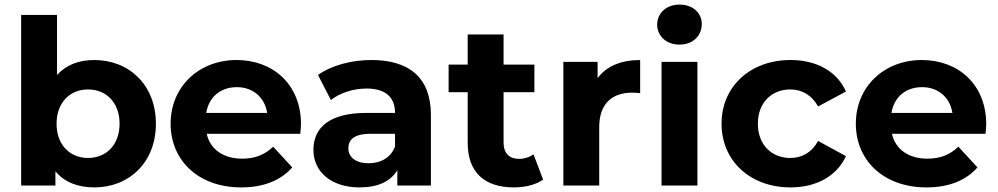

<svg xmlns="http://www.w3.org/2000/svg" viewBox="-20 -807 4341 835"><path d="M390 -546C323 -546 268 -525 228 -481V-742H72V0H221V-62C260 -15 318 8 390 8C541 8 658 -100 658 -269C658 -438 541 -546 390 -546ZM363 -120C285 -120 226 -176 226 -269C226 -362 285 -418 363 -418C441 -418 500 -362 500 -269C500 -176 441 -120 363 -120Z M1289 -267C1289 -440 1167 -546 1009 -546C845 -546 722 -430 722 -269C722 -109 843 8 1029 8C1126 8 1201 -22 1251 -79L1168 -169C1131 -134 1090 -117 1033 -117C951 -117 894 -158 879 -225H1286C1287 -238 1289 -255 1289 -267ZM1010 -428C1080 -428 1131 -384 1142 -316H877C888 -385 939 -428 1010 -428Z M1595 -546C1509 -546 1422 -523 1363 -481L1419 -372C1458 -403 1517 -422 1574 -422C1658 -422 1698 -383 1698 -316H1574C1410 -316 1343 -250 1343 -155C1343 -62 1418 8 1544 8C1623 8 1679 -18 1708 -67V0H1854V-307C1854 -470 1759 -546 1595 -546ZM1583 -97C1528 -97 1495 -123 1495 -162C1495 -198 1518 -225 1591 -225H1698V-170C1680 -121 1635 -97 1583 -97Z M2300 -136C2283 -123 2260 -116 2237 -116C2195 -116 2170 -141 2170 -187V-406H2304V-526H2170V-657H2014V-526H1931V-406H2014V-185C2014 -57 2088 8 2215 8C2263 8 2310 -3 2342 -26Z M2579 -467V-538H2430V0H2586V-254C2586 -357 2643 -404 2729 -404C2741 -404 2751 -403 2764 -402V-546C2681 -546 2617 -519 2579 -467Z M2935 -613C2993 -613 3032 -651 3032 -703C3032 -751 2993 -787 2935 -787C2877 -787 2838 -749 2838 -700C2838 -651 2877 -613 2935 -613ZM2857 0H3013V-538H2857Z M3418 8C3531 8 3620 -42 3659 -128L3538 -194C3509 -142 3466 -120 3417 -120C3338 -120 3276 -175 3276 -269C3276 -363 3338 -418 3417 -418C3466 -418 3509 -395 3538 -344L3659 -409C3620 -497 3531 -546 3418 -546C3243 -546 3118 -431 3118 -269C3118 -107 3243 8 3418 8Z M4269 -267C4269 -440 4147 -546 3989 -546C3825 -546 3702 -430 3702 -269C3702 -109 3823 8 4009 8C4106 8 4181 -22 4231 -79L4148 -169C4111 -134 4070 -117 4013 -117C3931 -117 3874 -158 3859 -225H4266C4267 -238 4269 -255 4269 -267ZM3990 -428C4060 -428 4111 -384 4122 -316H3857C3868 -385 3919 -428 3990 -428Z"/></svg>

Font: Montserrat Lite
Style: Bold
Weight: 700
Designer: Julieta Ulanovsky
Foundry: Julieta Ulanovsky
Version: Version 7.200;PS 007.200;hotconv 1.0.88;makeotf.lib2.5.64775